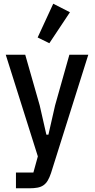

<svg xmlns="http://www.w3.org/2000/svg" viewBox="-20 -815 510 1035"><path d="M354 -520H456L255 118Q247 142 237.5 158Q228 174 214.5 183.5Q201 193 182 196.5Q163 200 138 200H66V115H160L184 28L11 -520H116L194 -247L230 -89H241L277 -247ZM246 -582 183 -613 267 -795 357 -749Z"/></svg>

Font: IBM Plex Sans Cond Medm
Style: Regular
Weight: 500
Width: 3
Designer: Mike Abbink, Paul van der Laan, Pieter van Rosmalen
Foundry: Bold Monday
Version: Version 1.3